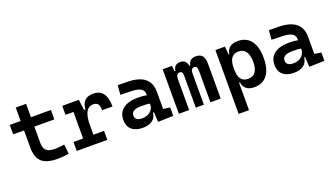

<svg xmlns="http://www.w3.org/2000/svg" viewBox="-73 -1274 3662 2098"><g transform="rotate(-20 1758.0 -225.0)"><path d="M396.5 9.8Q268.6 9.8 212.2 -42Q155.8 -93.8 155.8 -207.5V-408.2H29.3V-517.6H155.8V-673.8H275.9V-517.6H507.8V-408.2H275.9V-217.3Q275.9 -156.7 306.4 -129.6Q336.9 -102.5 406.2 -102.5Q429.2 -102.5 455.6 -105.2Q481.9 -107.9 515.6 -112.3L527.3 -2Q494.6 3.9 463.4 6.8Q432.1 9.8 396.5 9.8Z M852.1 -222.7V-104.5H975.6V0H620.1V-104.5H731.9V-413.1H639.6V-517.6H832.5L848.6 -394.5H864.7Q872.6 -527.3 1001 -527.3Q1153.3 -527.3 1153.3 -323.2H1033.2Q1033.2 -373.5 1016.4 -395.5Q999.5 -417.5 962.4 -417.5Q907.2 -417.5 879.6 -366.7Q852.1 -315.9 852.1 -222.7Z M1564.5 4.9 1557.6 -109.4H1546.4Q1540 -49.8 1497.8 -20Q1455.6 9.8 1386.2 9.8Q1304.2 9.8 1259 -30Q1213.9 -69.8 1213.9 -143.6Q1213.9 -228.5 1274.4 -273.9Q1335 -319.3 1445.8 -319.3Q1504.9 -319.3 1548.3 -310.1V-320.3Q1548.3 -365.7 1512.7 -387Q1477.1 -408.2 1406.2 -410.2L1277.3 -413.6L1287.1 -522.5L1396.5 -521Q1532.2 -519 1598.1 -465.6Q1664.1 -412.1 1664.1 -309.6V-108.4L1742.2 -97.7V0ZM1548.3 -212.9Q1522 -217.8 1498.3 -218.5Q1474.6 -219.2 1448.7 -219.2Q1333.5 -219.2 1333.5 -151.4Q1333.5 -90.3 1412.6 -90.3Q1458 -90.3 1488 -106.7Q1518.1 -123 1533.2 -148.2Q1548.3 -173.3 1548.3 -200.2Z M2174.8 0V-368.7Q2174.8 -422.4 2140.1 -422.4Q2098.6 -422.4 2098.6 -359.4V0H2004.4V-378.4Q2004.4 -422.4 1969.2 -422.4Q1927.2 -422.4 1927.2 -359.4V0H1807.6V-517.6H1915.5L1922.4 -453.1H1932.6Q1940.9 -527.3 2015.1 -527.3Q2081.5 -527.3 2095.2 -453.1H2106Q2109.4 -486.3 2131.8 -506.8Q2154.3 -527.3 2192.9 -527.3Q2245.6 -527.3 2269.8 -498.5Q2293.9 -469.7 2293.9 -405.3V0Z M2420.9 224.6V-517.6H2531.7L2540 -423.8H2548.3Q2564.9 -527.3 2682.6 -527.3Q2781.7 -527.3 2834.7 -457.5Q2887.7 -387.7 2887.7 -256.3Q2887.7 -127 2834.7 -58.6Q2781.7 9.8 2683.1 9.8Q2627 9.8 2592.8 -16.8Q2558.6 -43.5 2551.8 -93.8H2541.5V224.6ZM2541.5 -251.5Q2541.5 -174.3 2567.6 -137.2Q2593.8 -100.1 2651.9 -100.1Q2765.6 -100.1 2765.6 -256.3Q2765.6 -334.5 2736.3 -376Q2707 -417.5 2651.9 -417.5Q2541.5 -417.5 2541.5 -265.6Z M3322.3 4.9 3315.4 -109.4H3304.2Q3297.9 -49.8 3255.6 -20Q3213.4 9.8 3144 9.8Q3062 9.8 3016.8 -30Q2971.7 -69.8 2971.7 -143.6Q2971.7 -228.5 3032.2 -273.9Q3092.8 -319.3 3203.6 -319.3Q3262.7 -319.3 3306.2 -310.1V-320.3Q3306.2 -365.7 3270.5 -387Q3234.9 -408.2 3164.1 -410.2L3035.2 -413.6L3044.9 -522.5L3154.3 -521Q3290 -519 3356 -465.6Q3421.9 -412.1 3421.9 -309.6V-108.4L3500 -97.7V0ZM3306.2 -212.9Q3279.8 -217.8 3256.1 -218.5Q3232.4 -219.2 3206.5 -219.2Q3091.3 -219.2 3091.3 -151.4Q3091.3 -90.3 3170.4 -90.3Q3215.8 -90.3 3245.8 -106.7Q3275.9 -123 3291 -148.2Q3306.2 -173.3 3306.2 -200.2Z"/></g></svg>

Font: Cascadia Code SemiBold
Style: Regular
Weight: 600
Monospace: yes
Designer: Aaron Bell
Foundry: Saja Typeworks
Version: Version 2404.023; ttfautohint (v1.8.4)